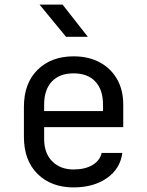

<svg xmlns="http://www.w3.org/2000/svg" viewBox="-20 -805 640 835"><path d="M300 10Q203 10 143.5 -48.5Q84 -107 84 -210V-340Q84 -443 143.5 -501.5Q203 -560 300 -560Q365 -560 413.5 -534Q462 -508 489 -461Q516 -414 516 -350V-252H172V-200Q172 -139 207 -103.5Q242 -68 300 -68Q350 -68 382.5 -87.5Q415 -107 422 -140H512Q503 -71 445 -30.5Q387 10 300 10ZM172 -322H428V-350Q428 -415 394.5 -450.5Q361 -486 300 -486Q239 -486 205.5 -450.5Q172 -415 172 -350ZM267 -645 152 -785H252L362 -645Z"/></svg>

Font: JetBrains Mono NL
Style: Regular
Weight: 400
Monospace: yes
Designer: Philipp Nurullin, Konstantin Bulenkov
Foundry: JetBrains
Version: Version 2.305; ttfautohint (v1.8.4.7-5d5b)